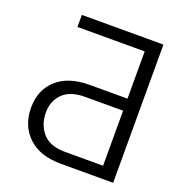

<svg xmlns="http://www.w3.org/2000/svg" viewBox="-130 -827 876 936"><g transform="rotate(20 308.5 -358.5)"><path d="M559.3 0H287.6Q178.3 0 118.1 -57.5Q57.9 -115.1 57.9 -208.8Q57.9 -299.7 118.3 -354.6Q178.6 -409.4 287.6 -409.4H484.7V-654.5H136V-717H559.3ZM484.7 -61.4V-346.9H287.6Q209.9 -346.9 171.7 -307.9Q133.5 -268.8 133.9 -210.2Q133.9 -147 171.3 -104.2Q208.8 -61.4 287.6 -61.4Z"/></g></svg>

Font: Inter Zeller Light
Style: Regular
Weight: 300
Designer: Rasmus Andersson; Joe Bland
Foundry: zeller
Version: Version 3.015;git-dec3a8cb1